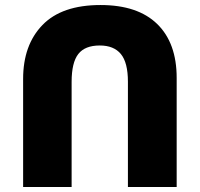

<svg xmlns="http://www.w3.org/2000/svg" viewBox="-20 -744 795 764"><path d="M72 0V-430Q72 -565 149 -644.5Q226 -724 380 -724Q528 -724 605.5 -648.5Q683 -573 683 -434V0H489V-419Q489 -495 461 -529Q433 -563 377 -563Q318 -563 291.5 -529Q265 -495 265 -418V0Z"/></svg>

Font: Noto Sans Georgian Black
Style: Regular
Weight: 900
Designer: Monotype Design Team, Akaki Razmadze
Foundry: Google LLC
Version: Version 2.005; ttfautohint (v1.8.4.7-5d5b)